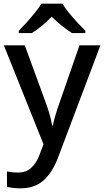

<svg xmlns="http://www.w3.org/2000/svg" viewBox="-20 -786 567 1046"><path d="M1 -539H115L227 -233Q240 -198 249.5 -165.5Q259 -133 264 -102H268Q273 -128 283.5 -163Q294 -198 307 -234L413 -539H527L296 73Q267 151 218.5 195.5Q170 240 92 240Q67 240 49 237.5Q31 235 18 232V148Q28 150 44 152Q60 154 77 154Q123 154 151 127.5Q179 101 195 58L217 0ZM320 -766Q333 -744 355.5 -716.5Q378 -689 402.5 -662.5Q427 -636 445 -618V-606H372Q346 -622 317.5 -645Q289 -668 262 -695Q208 -640 154 -606H82V-618Q101 -637 124.5 -663Q148 -689 170 -716.5Q192 -744 206 -766Z"/></svg>

Font: Noto Sans Gurmukhi Medium
Style: Regular
Weight: 500
Designer: Jelle Bosma - Monotype Design Team
Foundry: Monotype Imaging Inc.
Version: Version 2.004; ttfautohint (v1.8.4.7-5d5b)